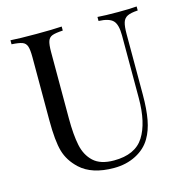

<svg xmlns="http://www.w3.org/2000/svg" viewBox="-106 -808 895 923"><g transform="rotate(-15 341.0 -347.0)"><path d="M655 -688Q620 -686 603 -677.5Q586 -669 580 -649.5Q574 -630 574 -592V-291Q574 -219 564.5 -167.5Q555 -116 533 -79Q508 -36 459.5 -11Q411 14 350 14Q240 14 182 -40Q138 -81 123 -133Q108 -185 108 -288V-602Q108 -640 102 -657Q96 -674 79.5 -680Q63 -686 27 -688V-708Q69 -705 155 -705Q236 -705 282 -708V-688Q246 -686 229.5 -680Q213 -674 207 -657Q201 -640 201 -602V-271Q201 -191 212 -138Q223 -85 257.5 -53Q292 -21 359 -21Q465 -21 508 -89Q551 -157 551 -280V-592Q551 -646 531.5 -666Q512 -686 460 -688V-708Q496 -705 562 -705Q622 -705 655 -708Z"/></g></svg>

Font: Playfair Display SC
Style: Regular
Weight: 400
Designer: Claus Eggers Sørensen
Foundry: Claus Eggers Sørensen
Version: Version 1.200; ttfautohint (v1.6)